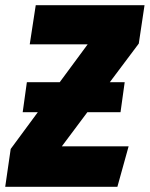

<svg xmlns="http://www.w3.org/2000/svg" viewBox="-55 -716 574 736"><path d="M499 -696 477 -549 366 -401H423L407 -286H280L182 -155H438L395 0H-35L-14 -145L90 -286H32L48 -401H174L281 -546H59L82 -696Z"/></svg>

Font: Fira Sans Extra Condensed Black
Style: Italic
Weight: 900
Width: 3
Italic angle: -8°
Designer: Carrois Corporate & Edenspiekermann AG
Foundry: Carrois Corporate GbR & Edenspiekermann AG
Version: Version 4.203